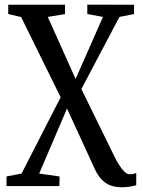

<svg xmlns="http://www.w3.org/2000/svg" viewBox="-20 -563 613 828"><path d="M503 244.5Q478.5 244.5 457.5 237Q436.5 229.5 418.8 211.5Q401 193.5 386.5 161L269 -95L149 185.5L237 198L236 239.5H8V198L73 185.5L241.5 -143.5L71 -489.5L15.5 -502.5V-542.5H260.5V-502.5L186 -490L306 -222.5L424 -490L356.5 -502.5V-543L558 -542.5V-502.5L495 -490L331 -179L473 111Q482.5 130.5 493.8 148.2Q505 166 516.5 177.2Q528 188.5 538 188.5Q545.5 188.5 553.2 187.2Q561 186 567.5 182.5V235.5Q562 237.5 553.2 239.5Q544.5 241.5 532.2 243Q520 244.5 503 244.5Z"/></svg>

Font: Merriweather 48pt
Style: Regular
Weight: 400
Version: Version 2.100